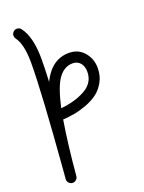

<svg xmlns="http://www.w3.org/2000/svg" viewBox="-164 -626 779 1042"><g transform="rotate(-20 225.0 -105.0)"><path d="M350 -200Q350 -232 333.5 -251Q317 -270 290 -270Q242 -270 208.5 -225Q175 -180 149 -62Q233 -70 291.5 -103.5Q350 -137 350 -200ZM40 -520Q40 -532 48.5 -541Q57 -550 70 -550Q85 -550 94 -538Q140 -477 140 -350Q140 -296 136 -219Q190 -330 290 -330Q344 -330 377 -291.5Q410 -253 410 -200Q410 -155 390 -119.5Q370 -84 341 -63Q312 -42 273.5 -28Q235 -14 202.5 -8.5Q170 -3 138 -1Q116 131 100 313Q99 324 90 332Q81 340 70 340Q58 340 49 331Q40 322 40 310Q40 308 43 275Q80 -184 80 -350Q80 -457 46 -502Q40 -510 40 -520Z"/></g></svg>

Font: Pecita
Style: Book
Weight: 400
Width: 7
Version: Version 4.3